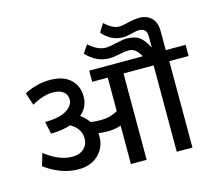

<svg xmlns="http://www.w3.org/2000/svg" viewBox="-124 -1077 1385 1233"><g transform="rotate(-15 568.0 -460.5)"><path d="M598.6 0V-255.3Q558.1 -241.2 508.6 -241.2Q480.8 -241.2 448.4 -245.2Q449.4 -231 449.4 -223Q449.4 -151.7 399.6 -102.9Q349.8 -54.1 266.9 -54.1Q152.7 -54.1 43.5 -134L67.7 -216.4Q160.8 -142.6 248.7 -142.6Q297.8 -142.6 325.8 -168.9Q353.9 -195.1 353.9 -236.1Q353.9 -302.3 286.1 -341.3Q232.1 -323.1 161.8 -321.5L154.2 -321L136.5 -402.9H141.1Q234.6 -405 280.3 -433.5Q326.1 -462.1 326.1 -503.5Q326.1 -535.4 301.8 -554.6Q277.6 -573.8 233.6 -573.8Q166.8 -573.8 92 -529.8L64.2 -613.2Q146.6 -656.2 234.8 -656.2Q323.1 -656.2 370.3 -612.5Q417.6 -568.8 417.6 -498.5Q417.6 -428.2 363.5 -382.7Q397.9 -356.9 418.1 -327.6Q448.4 -322.5 483.3 -322.5Q549 -322.5 598.6 -351.9V-574.3H494.9V-648.6H851.9Q831.1 -684 813.2 -696.4Q795.2 -708.8 773.3 -708.8Q751.3 -708.8 710.1 -700.2Q668.9 -691.6 640 -691.6Q555.6 -691.6 489.9 -762.9L525.8 -816Q582.4 -763.4 637 -763.4Q661.3 -763.4 707.5 -774.5Q753.8 -785.6 779.1 -785.6Q832.2 -785.6 863 -764.2Q893.8 -742.7 921.6 -687.6V-764.4Q921.6 -817 868 -817Q854.4 -817 820.5 -808.1Q786.7 -799.3 758.3 -799.3Q683.5 -799.3 625.4 -866L659.8 -921.1Q711.3 -872.1 755.3 -872.1Q774.5 -872.1 818 -882.7Q861.5 -893.3 892.8 -893.3Q943.9 -893.3 974 -862.2Q1004 -831.1 1004 -776V-648.6H1136V-574.3H1007.6V0H903.4V-574.3H703.2V0Z"/></g></svg>

Font: Khula Semibold
Style: Regular
Weight: 600
Designer: Erin McLaughlin, Steve Matteson
Version: Version 1.000;PS 1.0;hotconv 1.0.72;makeotf.lib2.5.5900; ttf